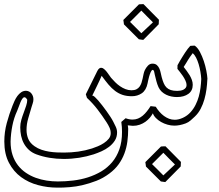

<svg xmlns="http://www.w3.org/2000/svg" viewBox="-20 -608 1040 912"><path d="M964.8 -229.5Q963.9 -207.5 960.7 -183.6Q957.5 -159.7 950.9 -136.2Q944.3 -112.8 933.3 -91.6Q922.4 -70.3 905.3 -54.2Q896 -45.4 885.5 -36.1Q875 -26.9 862.3 -22Q833.5 -11.2 808.1 -11.2Q792 -11.2 775.6 -15.9Q759.3 -20.5 745.1 -28.6Q731 -36.6 720.5 -47.4Q710 -58.1 706.1 -69.8Q700.7 -59.6 691.7 -48.8Q682.6 -38.1 670.7 -29.5Q658.7 -21 643.6 -15.6Q628.4 -10.3 610.8 -10.3L586.9 -12.7Q587.9 -4.9 588.4 -1.7Q588.9 1.5 588.9 3.9Q588.9 34.7 585 64.2Q581.1 93.8 571 120.8Q561 147.9 543.7 172.1Q526.4 196.3 499.5 216.3Q470.2 238.3 437.5 251Q404.8 263.7 369.6 272Q342.3 278.3 310.8 281Q279.3 283.7 251.5 283.2Q205.6 283.2 160.6 271.2Q115.7 259.3 80.1 233.2Q44.4 207 22.5 165.3Q0.5 123.5 0.5 64Q0.5 19.5 12.2 -23.7Q23.9 -66.9 39.6 -106.4Q43.5 -116.7 49.1 -128.9Q54.7 -141.1 62.5 -151.9Q70.3 -162.6 80.6 -169.7Q90.8 -176.8 104 -176.8Q120.1 -175.8 129.4 -163.8Q138.7 -151.9 138.7 -136.2Q138.7 -126.5 135.5 -117.4Q132.3 -108.4 129.9 -99.6Q122.6 -74.7 114.3 -46.6Q106 -18.6 106 8.8Q106 31.7 114.3 51.8Q122.6 71.8 144.5 86.9Q159.2 97.2 177 103.3Q194.8 109.4 213.4 112.3Q231.9 115.2 250 116Q268.1 116.7 284.2 116.7Q317.9 116.7 351.3 112.1Q384.8 107.4 417 97.2Q429.2 93.3 444.6 86.9Q460 80.6 473.6 71.5Q487.3 62.5 496.6 51Q505.9 39.6 505.9 24.9Q505.9 10.7 500.2 -1.7Q494.6 -14.2 486.3 -26.9Q465.8 -58.6 443.4 -87.9Q420.9 -117.2 393.1 -143.1Q391.6 -147 390.4 -151.4Q389.2 -155.8 387.7 -160.2L441.9 -270Q446.3 -278.8 450.9 -282.5Q455.6 -286.1 460.4 -286.1Q467.3 -286.1 474.1 -280.3Q481 -274.4 487.3 -266.6Q493.7 -258.8 498.8 -250.7Q503.9 -242.7 507.3 -238.8Q516.1 -228.5 526.9 -217.8Q537.6 -207 550 -198.5Q562.5 -189.9 576.2 -184.6Q589.8 -179.2 604.5 -179.2Q618.7 -179.2 627.9 -183.8Q637.2 -188.5 642.8 -196.3Q648.4 -204.1 651.9 -214.1Q655.3 -224.1 657.5 -234.9Q659.7 -245.6 661.9 -256.1Q664.1 -266.6 668 -274.9Q673.3 -286.1 682.4 -295.9Q691.4 -305.7 704.1 -305.7Q717.3 -305.7 724.9 -299.1Q732.4 -292.5 736.8 -282.7Q741.2 -272.9 743.4 -261.7Q745.6 -250.5 748 -241.7Q752.4 -225.1 757.6 -212.9Q762.7 -200.7 770.8 -192.6Q778.8 -184.6 791 -180.4Q803.2 -176.3 821.8 -176.3Q830.1 -176.3 838.1 -177.7Q846.2 -179.2 852.3 -182.6Q858.4 -186 862.3 -191.2Q866.2 -196.3 866.2 -204.1Q866.2 -213.9 860.8 -225.3Q855.5 -236.8 848.4 -247.3Q841.3 -257.8 834 -266.8Q826.7 -275.9 822.8 -280.8Q822.8 -285.2 823 -289.6Q823.2 -293.9 823.2 -298.3Q823.7 -298.8 826.7 -304.4Q829.6 -310.1 834.5 -318.4Q839.4 -326.7 845.7 -336.9Q852.1 -347.2 858.6 -357.2Q865.2 -367.2 871.8 -376Q878.4 -384.8 883.8 -390.1Q889.2 -390.6 894.5 -390.9Q899.9 -391.1 905.3 -391.1Q919.4 -380.9 929.9 -360.8Q940.4 -340.8 948 -318.1Q955.6 -295.4 960 -272.7Q964.4 -250 965.3 -234.4ZM936 -232.9Q935.1 -249 931.9 -267.6Q928.7 -286.1 923.6 -303.2Q918.5 -320.3 911.4 -334.2Q904.3 -348.1 895.5 -355.5Q888.2 -345.7 882.8 -338.1Q877.4 -330.6 873 -323.2Q868.7 -315.9 864 -308.1Q859.4 -300.3 852.5 -290Q859.4 -281.2 866.9 -271.2Q874.5 -261.2 880.9 -250.5Q887.2 -239.7 891.4 -228.3Q895.5 -216.8 895.5 -205.1Q895.5 -177.2 874.8 -162.1Q854 -147 820.3 -147Q807.1 -147 794.2 -149.7Q781.2 -152.3 769.5 -158Q757.8 -163.6 748.3 -172.4Q738.8 -181.2 732.9 -193.8Q726.6 -208 722.7 -222.9Q718.8 -237.8 715.3 -252.9Q713.9 -259.8 712.2 -267.8Q710.4 -275.9 702.6 -277.3Q704.6 -276.9 708.5 -274.9Q707 -274.9 705.1 -275.9Q700.2 -275.4 695.8 -265.4Q691.4 -255.4 688.2 -243.9Q685.1 -232.4 683.1 -222.9Q681.2 -213.4 681.2 -212.9Q674.3 -179.2 653.6 -165Q632.8 -150.9 606.4 -150.9Q582 -150.9 562.7 -157.2Q543.5 -163.6 526.9 -176Q510.3 -188.5 495.1 -206.5Q480 -224.6 462.9 -248Q457.5 -235.8 452.9 -225.8Q448.2 -215.8 443.1 -205.1Q438 -194.3 431.9 -181.9Q425.8 -169.4 417.5 -152.3Q418.5 -153.8 419.9 -153.8Q423.3 -153.8 430.4 -147.5Q437.5 -141.1 446.8 -130.4Q456.1 -119.6 466.3 -106.4Q476.6 -93.3 486.3 -79.6Q496.1 -65.9 504.4 -53.2Q512.7 -40.5 517.6 -30.8Q523.4 -19.5 529.8 -6.1Q536.1 7.3 536.1 21Q536.1 43 525.4 59.8Q514.6 76.7 498 89.4Q481.4 102.1 462.2 110.6Q442.9 119.1 425.3 125Q392.1 135.7 356 141.4Q319.8 147 282.7 147Q248.5 147 215.6 141.6Q182.6 136.2 152.3 125Q131.8 117.2 117.4 104Q103 90.8 93.8 74Q84.5 57.1 80.3 37.4Q76.2 17.6 76.2 -3.4Q76.2 -21 81.3 -38.8Q86.4 -56.6 92.8 -73.2Q99.1 -89.8 104.2 -105.5Q109.4 -121.1 109.4 -134.3Q102.5 -146 96.2 -146Q90.8 -146 85.9 -138.9Q81.1 -131.8 76.9 -121.6Q72.8 -111.3 68.8 -100.3Q64.9 -89.4 61.5 -81.5Q45.9 -47.9 38.6 -10.3Q31.2 27.3 30.3 64.5Q30.3 100.1 39.6 128.2Q48.8 156.2 65.2 177.2Q81.5 198.2 103.3 212.9Q125 227.5 149.9 236.6Q174.8 245.6 201.7 249.8Q228.5 253.9 254.9 253.9Q291 253.9 327.6 249.5Q364.3 245.1 397.9 234.4Q431.6 223.6 461.2 206.1Q490.7 188.5 512.7 162.4Q534.7 136.2 547.1 100.8Q559.6 65.4 559.6 19Q559.6 7.3 558.8 -4.6Q558.1 -16.6 556.2 -28.8L576.7 -46.4Q593.8 -40 609.4 -40Q623.5 -40 635.5 -44.9Q647.5 -49.8 658 -58.6Q668.5 -67.4 677.7 -79.1Q687 -90.8 695.3 -104Q701.7 -103 707.5 -102.5Q713.4 -102.1 719.7 -101.1Q728 -87.9 737.8 -76.7Q747.6 -65.4 759 -57.1Q770.5 -48.8 783.2 -43.9Q795.9 -39.1 810.1 -39.1Q828.6 -39.1 849.1 -48.6Q869.6 -58.1 884.8 -74.7Q899.4 -90.8 908.9 -109.9Q918.5 -128.9 924.1 -149.2Q929.7 -169.4 932.4 -190.7Q935.1 -211.9 936 -232.9ZM733.9 -492.7Q715.3 -474.1 697.3 -455.6Q679.2 -437 660.6 -418.5Q655.3 -419.4 650.1 -419.9Q645 -420.4 639.6 -421.4Q604 -456.5 568.8 -492.2Q567.9 -497.6 567.4 -502.7Q566.9 -507.8 565.9 -513.2Q584.5 -531.7 603 -550.3Q621.6 -568.8 640.1 -587.4Q645.5 -587.9 650.9 -588.1Q656.2 -588.4 661.6 -588.4Q680.2 -569.8 698.2 -551.3Q716.3 -532.7 734.9 -514.2ZM706.5 -502Q698.7 -509.8 692.1 -516.4Q685.5 -522.9 679 -529.5Q672.4 -536.1 665.8 -543Q659.2 -549.8 651.4 -557.6L597.7 -503.9Q611.3 -490.7 624.5 -477.3Q637.7 -463.9 651.4 -450.2ZM838.4 182.6Q819.8 201.2 801.8 219.7Q783.7 238.3 765.1 256.8Q759.8 255.9 754.6 255.4Q749.5 254.9 744.1 253.9Q708.5 218.8 673.3 183.1Q672.4 177.7 671.9 172.6Q671.4 167.5 670.4 162.1Q689 143.6 707.5 125Q726.1 106.4 744.6 87.9Q750 87.4 755.4 87.2Q760.7 86.9 766.1 86.9Q784.7 105.5 802.7 124Q820.8 142.6 839.4 161.1ZM811 173.3Q803.2 165.5 796.6 158.9Q790 152.3 783.4 145.8Q776.9 139.2 770.3 132.3Q763.7 125.5 755.9 117.7L702.1 171.4Q715.8 184.6 729 198Q742.2 211.4 755.9 225.1Z"/></svg>

Font: XB Kayhan Pook
Style: Regular
Weight: 700
Designer: Behnam
Foundry: Irmug
Version: Version 7.300 2009